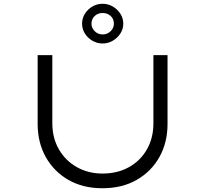

<svg xmlns="http://www.w3.org/2000/svg" viewBox="-20 -993 1091 1020"><path d="M524 7Q420 7 343 -37.5Q266 -82 223 -159Q180 -236 180 -335V-700H258V-338Q258 -260 293 -199.5Q328 -139 388.5 -105Q449 -71 524 -71Q604 -71 665 -105Q726 -139 760.5 -199.5Q795 -260 795 -338V-700H870V-334Q870 -236 827 -159Q784 -82 706.5 -37.5Q629 7 524 7ZM525 -762Q496 -762 471 -776.5Q446 -791 431 -815Q416 -839 416 -867Q416 -896 431 -920Q446 -944 471 -958.5Q496 -973 525 -973Q554 -973 579 -958.5Q604 -944 619.5 -920Q635 -896 635 -867Q635 -839 619.5 -815Q604 -791 579 -776.5Q554 -762 525 -762ZM525 -810Q550 -810 567.5 -827Q585 -844 585 -867Q585 -893 567.5 -908.5Q550 -924 525 -924Q500 -924 483 -908Q466 -892 466 -867Q466 -844 483.5 -827Q501 -810 525 -810Z"/></svg>

Font: Lexend Zetta Light
Style: Regular
Weight: 300
Designer: Bonnie Shaver-Troup, Thomas Jockin
Foundry: Lexend
Version: Version 1.007